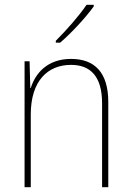

<svg xmlns="http://www.w3.org/2000/svg" viewBox="-20 -785 553 805"><path d="M373 -758V-765H343C312 -719 259 -659 214 -614V-606H232C280 -647 339 -711 373 -758ZM278 -538C178 -538 128 -477 109 -416H107L104 -528H83V0H109V-305C109 -446 180 -513 278 -513C359 -513 408 -465 408 -352V0H434V-357C434 -481 377 -538 278 -538Z"/></svg>

Font: Noto Sans Ethiopic SemiCondensed Thin
Style: Regular
Weight: 100
Width: 4
Designer: Monotype Design Team
Foundry: Monotype Imaging Inc.
Version: Version 2.102